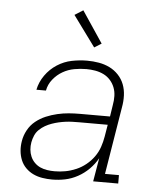

<svg xmlns="http://www.w3.org/2000/svg" viewBox="-54 -808 708 863"><g transform="rotate(5 300.0 -377.0)"><path d="M213 8Q191 8 169 4.5Q147 1 128 -8Q109 -17 94 -32Q79 -47 71 -66.5Q63 -86 61 -108Q59 -130 63 -153Q67 -178 80 -202Q93 -226 114 -243Q135 -260 160 -270.5Q185 -281 211 -287Q237 -293 262 -295Q287 -297 313 -297H448L456 -349Q460 -370 459.5 -390.5Q459 -411 452 -429Q445 -447 432 -461.5Q419 -476 401.5 -484.5Q384 -493 364 -496.5Q344 -500 324 -500Q297 -500 269.5 -495Q242 -490 217.5 -476Q193 -462 174.5 -439Q156 -416 151 -388H108Q115 -423 136.5 -453.5Q158 -484 189 -504Q220 -524 255 -531Q290 -538 324 -538Q351 -538 377 -533.5Q403 -529 425.5 -518Q448 -507 465.5 -488.5Q483 -470 492 -446.5Q501 -423 502 -396.5Q503 -370 498 -343L448 -38H511V0H398L416 -106Q401 -79 378.5 -56.5Q356 -34 328.5 -19Q301 -4 272 2Q243 8 213 8ZM221 -30Q246 -30 270 -34.5Q294 -39 317.5 -49Q341 -59 361.5 -75.5Q382 -92 397 -113Q412 -134 420 -157.5Q428 -181 432 -205L441 -259H313Q297 -259 281.5 -258.5Q266 -258 251 -256Q236 -254 220.5 -250.5Q205 -247 189.5 -241.5Q174 -236 160 -228Q146 -220 134 -208.5Q122 -197 115.5 -182Q109 -167 106 -151Q103 -134 104.5 -117.5Q106 -101 112.5 -86Q119 -71 130.5 -59.5Q142 -48 156.5 -41.5Q171 -35 187.5 -32.5Q204 -30 221 -30ZM350 -600 249 -738 287 -762 382 -620Z"/></g></svg>

Font: Iosevka Curly Slab XLtExObl
Style: Regular
Weight: 200
Width: 7
Italic angle: -9°
Monospace: yes
Designer: Belleve Invis
Foundry: Belleve Invis
Version: Version 11.0.0; ttfautohint (v1.8.3)